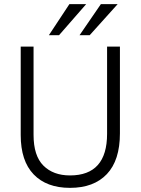

<svg xmlns="http://www.w3.org/2000/svg" viewBox="-20 -899 679 927"><path d="M559 -255Q559 -125 496 -58.5Q433 8 318 8Q205 8 142.5 -57Q80 -122 80 -247V-674H142V-248Q142 -147 189.5 -99.5Q237 -52 318 -52Q497 -52 497 -253V-674H559ZM413 -729H364L467 -879H548ZM265 -729H216L315 -879H396Z"/></svg>

Font: Hind Vadodara Light
Style: Regular
Weight: 300
Designer: Hitesh Malaviya
Foundry: Indian Type Foundry
Version: Version 1.000;PS 1.0;hotconv 1.0.86;makeotf.lib2.5.63406; tt